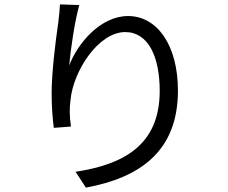

<svg xmlns="http://www.w3.org/2000/svg" viewBox="-20 -809 1040 874"><path d="M253 -789C252 -765 249 -735 245 -704C233 -624 215 -478 215 -384C215 -320 220 -264 225 -227L303 -233C296 -282 296 -316 301 -354C313 -484 427 -663 550 -663C655 -663 707 -551 707 -395C707 -146 539 -60 324 -27L371 45C617 0 790 -121 790 -396C790 -604 695 -736 563 -736C438 -736 334 -613 295 -511C301 -580 320 -713 341 -786L253 -789Z"/></svg>

Font: Noto Sans JP Regular
Style: Regular
Weight: 400
Designer: Ryoko NISHIZUKA (kana & ideographs); Paul D. Hunt (Latin, Greek & Cyrillic); Wenlong ZHANG (bopomofo); Sandoll Communica
Foundry: Adobe Systems Incorporated
Version: Version 1.004;PS 1.004;hotconv 1.0.82;makeotf.lib2.5.63406